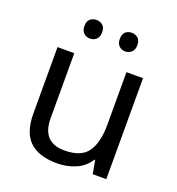

<svg xmlns="http://www.w3.org/2000/svg" viewBox="-134 -839 885 958"><g transform="rotate(20 309.0 -360.0)"><path d="M533 -536V0H461L448 -71H444Q418 -29 372 -9.5Q326 10 274 10Q177 10 128 -36.5Q79 -83 79 -185V-536H168V-191Q168 -63 287 -63Q376 -63 410.5 -113Q445 -163 445 -257V-536ZM169 -681Q169 -707 183 -718.5Q197 -730 216 -730Q235 -730 249 -718.5Q263 -707 263 -681Q263 -656 249 -643.5Q235 -631 216 -631Q197 -631 183 -643.5Q169 -656 169 -681ZM357 -681Q357 -707 370.5 -718.5Q384 -730 403 -730Q422 -730 436 -718.5Q450 -707 450 -681Q450 -656 436 -643.5Q422 -631 403 -631Q384 -631 370.5 -643.5Q357 -656 357 -681Z"/></g></svg>

Font: Noto Sans Bengali UI
Style: Regular
Weight: 400
Designer: Jelle Bosma - Monotype Design Team
Foundry: Monotype Imaging Inc.
Version: Version 2.003; ttfautohint (v1.8.4.7-5d5b)